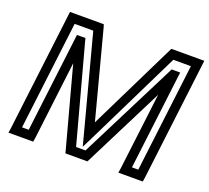

<svg xmlns="http://www.w3.org/2000/svg" viewBox="-120 -824 1087 998"><g transform="rotate(20 424.0 -324.5)"><path d="M766 0 845 -649 848 -674H823H683H666L658 -658L423 -179L297 -658L292 -674H275H130H105L102 -649L23 0L19 25H44H131H156L160 0L212 -429L330 9L334 25H351H438H456L464 9L683 -426L631 0L627 25H652H737H762L766 0ZM719 -25H684L748 -549L751 -574H726H721H704L696 -558L427 -25H375L231 -558L227 -574H210H205H180L177 -549L113 -25H76L149 -624H252L391 -99L407 -38L438 -100L695 -624H792L719 -25Z"/></g></svg>

Font: Gamestation Display Outline
Style: Italic
Weight: 400
Designer: Jonas Hecksher
Foundry: Jonas Hecksher, Playtypeª, e-types AS
Version: Version 1.003